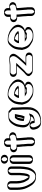

<svg xmlns="http://www.w3.org/2000/svg" viewBox="1754 -2536 991 4539"><g transform="rotate(-90 2249.5 -266.5)"><path d="M50 -507C50 -552 89 -590 134 -590C179 -590 217 -552 217 -507V-366C217 -310 228 -258 241 -215C253 -174 276 -142 296 -108L297 -106C304 -99 316 -83 331 -79L341 -77H348C373 -102 381 -145 388 -189C391 -204 397 -272 397 -290V-496C397 -541 436 -580 481 -580C526 -580 564 -541 564 -496V-287C564 -232 554 -161 545 -115C535 -61 515 -21 488 15C460 56 412 95 343 90C317 90 295 83 273 79C240 69 222 55 198 32C178 10 163 -2 150 -28C142 -42 131 -60 123 -73L96 -127C66 -191 50 -276 50 -366ZM65 -507C65 -544 97 -575 134 -575C171 -575 202 -544 202 -507V-366C202 -308 213 -255 227 -211C241 -165 267 -132 285 -97C295 -87 308 -68 328 -64L340 -62H354C388 -89 396 -140 403 -186C406 -203 412 -269 412 -290V-496C412 -532 445 -565 481 -565C517 -565 549 -533 549 -496V-287C549 -233 539 -164 530 -118C520 -66 502 -29 476 6C450 45 407 80 344 75H343C320 75 299 68 277 64C247 55 232 43 209 21C187 -2 175 -11 163 -35C155 -50 143 -68 136 -80L109 -134C80 -195 65 -278 65 -366ZM65 -507V-366C65 -278 80 -195 109 -134L136 -80C143 -68 155 -50 163 -35C175 -11 187 -2 209 21C232 43 247 55 277 64C299 68 320 75 343 75H344C407 80 450 45 476 6C502 -29 520 -66 530 -118C539 -164 549 -233 549 -287V-496C549 -533 517 -565 481 -565C445 -565 412 -532 412 -496V-290C412 -269 406 -203 403 -186C396 -140 388 -89 354 -62H340L328 -64C304 -70 291 -91 285 -97C267 -132 241 -165 227 -211C213 -255 202 -308 202 -366V-507C202 -544 170 -575 133 -575C96 -575 65 -544 65 -507ZM50 -507V-366C50 -276 66 -191 96 -127L123 -73C130 -60 142 -42 150 -28C164 0 177 10 198 32C234 66 275 90 343 90C412 95 460 56 488 15C516 -22 535 -61 545 -115C554 -161 564 -232 564 -287V-496C564 -541 526 -580 481 -580C436 -580 397 -541 397 -496V-290C397 -271 391 -205 388 -189C381 -144 373 -102 348 -77H341L331 -79C314 -84 304 -98 297 -106C278 -143 254 -173 241 -215C228 -258 217 -310 217 -366V-507C217 -552 178 -590 133 -590C88 -590 50 -552 50 -507ZM85 -507C85 -553 129 -575 133 -575C137 -575 182 -553 182 -507V-366C182 -309 192 -256 206 -213C219 -169 245 -137 263 -101C269 -95 279 -75 315 -66L333 -62H371L380 -71C409 -100 416 -144 423 -188C426 -204 432 -271 432 -290V-496C432 -537 471 -563 481 -565C492 -563 529 -536 529 -496V-287C529 -232 519 -162 510 -116C494 -32 430 81 346 75H343C332 75 316 71 290 66C268 59 253 48 230 26C209 4 196 -6 184 -31C176 -45 164 -63 157 -76L130 -130C101 -192 85 -277 85 -366ZM30 -507V-366C30 -277 45 -193 75 -131L102 -77C110 -64 121 -46 129 -32C142 -6 154 4 176 27C217 66 256 88 341 90C440 96 485 47 509 11C536 -25 555 -64 565 -117C574 -163 584 -233 584 -287V-496C584 -531 560 -580 481 -580C402 -580 377 -530 377 -496V-290C377 -270 371 -204 368 -188C362 -150 355 -109 336 -83C328 -91 323 -97 318 -102C300 -138 274 -169 261 -213C247 -256 237 -309 237 -366V-507C237 -542 212 -590 133 -590C54 -590 30 -542 30 -507Z M664 -450V-67C664 -22 703 17 748 17C793 17 831 -22 831 -67V-450C831 -495 793 -533 748 -533C703 -533 664 -495 664 -450ZM670 -659C670 -612 710 -573 757 -573C803 -573 840 -610 840 -656C840 -703 801 -742 754 -742C708 -742 670 -705 670 -659ZM679 -450C679 -487 711 -518 748 -518C785 -518 816 -487 816 -450V-67C816 -30 785 2 748 2C711 2 679 -30 679 -67ZM685 -659C685 -697 716 -727 754 -727C793 -727 825 -695 825 -656C825 -618 795 -588 757 -588C718 -588 685 -621 685 -659ZM679 -450V-67C679 -30 711 2 748 2C785 2 816 -30 816 -67V-450C816 -487 785 -518 748 -518C711 -518 679 -487 679 -450ZM685 -659C685 -621 718 -588 757 -588C795 -588 825 -618 825 -656C825 -695 793 -727 754 -727C716 -727 685 -697 685 -659ZM664 -450C664 -495 703 -533 748 -533C793 -533 831 -495 831 -450V-67C831 -22 793 17 748 17C703 17 664 -22 664 -67ZM670 -659C670 -705 708 -742 754 -742C801 -742 840 -703 840 -656C840 -610 803 -573 757 -573C710 -573 670 -612 670 -659ZM699 -450C699 -496 744 -518 748 -518C752 -518 796 -496 796 -450V-67C796 -25 757 1 748 2C739 1 699 -25 699 -67ZM705 -659C705 -707 749 -727 754 -727C759 -727 805 -705 805 -656C805 -608 761 -588 757 -588C752 -588 705 -610 705 -659ZM644 -450V-67C644 -32 668 17 748 17C828 17 851 -32 851 -67V-450C851 -485 827 -533 748 -533C669 -533 644 -485 644 -450ZM650 -659C650 -623 676 -573 757 -573C837 -573 860 -620 860 -656C860 -693 835 -742 754 -742C674 -742 650 -695 650 -659Z M1079 -167C1079 -159 1080 -150 1081 -141V-140C1081 -126 1085 -113 1085 -100V-19C1085 26 1124 65 1169 65C1214 65 1252 26 1252 -19V-111C1251 -119 1250 -128 1248 -137C1248 -149 1247 -159 1246 -168V-172C1246 -187 1243 -203 1242 -220C1239 -268 1232 -312 1232 -363C1236 -364 1239 -364 1242 -364C1257 -368 1274 -373 1290 -376L1302 -377C1324 -380 1342 -391 1356 -410C1401 -470 1349 -553 1278 -543L1266 -541C1255 -540 1243 -537 1232 -534V-584C1232 -629 1194 -667 1149 -667C1104 -667 1065 -629 1065 -584V-523H1023C977 -523 939 -485 939 -440C939 -395 977 -356 1023 -356H1065C1065 -290 1079 -229 1079 -167ZM1233 -137C1233 -149 1232 -159 1231 -167V-172C1231 -185 1228 -201 1227 -219C1224 -266 1217 -311 1217 -363V-376L1230 -378C1250 -381 1266 -387 1288 -391L1300 -392C1317 -395 1332 -403 1344 -419C1381 -468 1339 -537 1280 -528L1268 -526C1257 -525 1247 -523 1236 -520L1217 -514V-584C1217 -621 1186 -652 1149 -652C1112 -652 1080 -621 1080 -584V-508H1023C985 -508 954 -477 954 -440C954 -403 986 -371 1023 -371H1080V-356C1080 -290 1094 -232 1094 -167C1094 -160 1095 -151 1096 -142V-140C1096 -129 1100 -116 1100 -100V-19C1100 17 1133 50 1169 50C1205 50 1237 18 1237 -19V-110C1236 -116 1235 -127 1233 -135ZM1233 -137V-135C1235 -127 1236 -116 1237 -110V-19C1237 18 1205 50 1169 50C1133 50 1100 17 1100 -19V-100C1100 -116 1096 -129 1096 -140V-142C1095 -151 1094 -160 1094 -167C1094 -231 1080 -292 1080 -356V-371H1023C986 -371 954 -403 954 -440C954 -477 985 -508 1023 -508H1080V-584C1080 -621 1112 -652 1149 -652C1186 -652 1217 -621 1217 -584V-514L1236 -520C1247 -523 1257 -525 1268 -526L1280 -528C1339 -537 1381 -468 1344 -419C1332 -403 1317 -395 1300 -392L1288 -391C1266 -387 1250 -381 1230 -378L1217 -376V-363C1217 -311 1224 -266 1227 -219C1228 -201 1231 -185 1231 -172V-167C1232 -159 1233 -149 1233 -137ZM1252 -111V-19C1252 26 1214 65 1169 65C1124 65 1085 26 1085 -19V-100C1085 -114 1081 -124 1081 -141C1080 -148 1079 -159 1079 -167C1079 -230 1065 -288 1065 -356H1023C977 -356 939 -395 939 -440C939 -485 977 -523 1023 -523H1065V-584C1065 -629 1104 -667 1149 -667C1194 -667 1232 -629 1232 -584V-534C1244 -537 1253 -539 1266 -541L1278 -543C1349 -553 1402 -471 1356 -410C1342 -391 1323 -380 1302 -377L1290 -376C1271 -373 1251 -366 1232 -363C1232 -312 1239 -268 1242 -220C1243 -203 1246 -187 1246 -172V-168C1247 -160 1248 -149 1248 -137C1250 -129 1251 -118 1252 -111ZM1213 -137V-136C1215 -127 1216 -118 1217 -111V-19C1217 21 1180 48 1169 50C1158 48 1120 21 1120 -19V-100C1120 -114 1116 -128 1116 -140V-141C1115 -150 1114 -159 1114 -167C1114 -230 1100 -291 1100 -356V-371H1023C1018 -371 974 -394 974 -440C974 -487 1019 -508 1023 -508H1100V-584C1100 -630 1145 -652 1149 -652C1153 -652 1197 -630 1197 -584V-506L1252 -522C1261 -525 1269 -526 1277 -527L1290 -529C1311 -528 1362 -467 1323 -415C1311 -399 1297 -392 1292 -391L1280 -390C1253 -385 1239 -380 1219 -377L1197 -373V-363C1197 -311 1204 -268 1207 -220C1208 -203 1211 -186 1211 -172V-168C1212 -160 1213 -149 1213 -137ZM1268 -137C1268 -149 1267 -159 1266 -167V-172C1266 -186 1263 -202 1262 -219C1259 -267 1252 -311 1252 -363V-365C1268 -369 1287 -374 1298 -376L1310 -377C1345 -383 1364 -396 1377 -414C1400 -445 1396 -482 1375 -508C1363 -523 1344 -539 1303 -543C1292 -544 1280 -544 1268 -542L1257 -540H1252V-584C1252 -619 1228 -667 1149 -667C1070 -667 1045 -619 1045 -584V-523H1023C943 -523 919 -475 919 -440C919 -405 943 -356 1023 -356H1045C1045 -289 1059 -231 1059 -167C1059 -159 1060 -150 1061 -142V-140C1061 -128 1065 -115 1065 -100V-19C1065 15 1090 65 1169 65C1248 65 1272 16 1272 -19V-111C1271 -118 1270 -128 1268 -136Z M1694 -210C1708 -206 1724 -204 1739 -201C1756 -236 1766 -290 1773 -335C1776 -353 1779 -367 1783 -378V-381L1785 -395H1757C1745 -383 1733 -363 1725 -351C1718 -340 1715 -328 1710 -314C1705 -304 1702 -276 1699 -265C1697 -255 1694 -233 1694 -221ZM1956 -431V-479L1872 -560C1867 -561 1861 -562 1856 -562H1754C1665 -562 1621 -498 1585 -441C1568 -415 1565 -399 1553 -373C1548 -360 1544 -344 1541 -327C1534 -295 1527 -258 1527 -221C1527 -115 1583 -62 1670 -44C1703 -37 1754 -26 1789 -39C1786 -30 1784 -24 1780 -17L1774 -8C1771 -4 1767 0 1763 5C1762 8 1760 10 1758 12C1746 18 1730 25 1718 31C1703 38 1670 42 1649 42H1646C1645 41 1645 39 1645 38C1644 34 1642 29 1641 23L1639 9C1635 -14 1624 -32 1605 -46C1544 -91 1463 -35 1474 35L1476 50C1492 132 1534 209 1630 209H1649C1733 209 1796 185 1848 152C1872 137 1888 116 1906 95C1942 46 1964 -12 1964 -97V-173C1965 -197 1965 -217 1964 -233C1964 -238 1964 -242 1963 -247C1963 -306 1956 -371 1956 -431ZM1690 -195 1679 -198V-221C1679 -236 1681 -258 1684 -269C1686 -278 1689 -304 1696 -320C1708 -353 1725 -384 1751 -410H1802L1798 -380V-375C1794 -364 1791 -352 1788 -333C1781 -287 1771 -232 1752 -194L1747 -184L1737 -186C1721 -189 1705 -191 1690 -195ZM1949 -233C1950 -217 1950 -197 1949 -173V-97C1949 -54 1945 -18 1933 10C1921 38 1909 65 1894 86C1875 108 1861 126 1840 139C1790 171 1729 194 1649 194H1630C1589 194 1570 185 1544 160C1514 131 1501 98 1491 48L1489 33C1480 -26 1546 -69 1596 -33C1612 -21 1621 -8 1624 11L1626 26C1629 41 1632 46 1637 57H1649C1672 57 1705 54 1725 45C1740 39 1754 31 1767 24C1774 17 1780 8 1786 1L1793 -9C1797 -17 1800 -24 1803 -34L1813 -64L1784 -53C1755 -42 1707 -52 1673 -59C1629 -68 1600 -84 1575 -112C1553 -136 1542 -172 1542 -221C1542 -256 1549 -292 1556 -324C1559 -341 1563 -356 1567 -367C1579 -395 1582 -409 1598 -433C1632 -487 1672 -547 1754 -547H1856C1859 -547 1863 -546 1865 -546L1941 -473V-431C1941 -370 1948 -305 1948 -247V-246C1949 -242 1949 -238 1949 -233ZM1690 -195C1705 -191 1721 -189 1737 -186L1747 -184L1752 -194C1771 -232 1781 -287 1788 -333C1791 -352 1794 -364 1798 -375V-380L1802 -410H1751C1725 -384 1708 -353 1696 -320C1689 -304 1686 -278 1684 -269C1681 -258 1679 -236 1679 -221V-198ZM1948 -246V-247C1948 -305 1941 -370 1941 -431V-473L1865 -546C1863 -546 1859 -547 1856 -547H1754C1673 -547 1635 -491 1598 -433C1582 -409 1579 -395 1567 -367C1563 -356 1559 -341 1556 -324C1549 -292 1542 -256 1542 -221C1542 -121 1592 -76 1673 -59C1707 -52 1755 -42 1784 -53L1813 -64L1803 -34C1800 -24 1797 -17 1793 -9L1786 1C1780 8 1774 17 1767 24C1754 31 1740 39 1725 45C1705 54 1672 57 1649 57H1637C1634 51 1631 47 1629 38C1629 38 1627 32 1626 26L1624 11C1621 -8 1612 -21 1596 -33C1549 -68 1480 -28 1489 33L1491 48C1507 128 1545 194 1630 194H1649C1730 194 1790 171 1840 139C1861 126 1875 108 1894 86C1927 40 1949 -15 1949 -97V-173C1950 -197 1950 -217 1949 -233C1949 -238 1949 -242 1948 -246ZM1694 -210V-221C1694 -234 1697 -256 1699 -265C1702 -276 1704 -301 1710 -313C1716 -326 1717 -339 1725 -351C1733 -363 1746 -383 1757 -395H1785L1783 -381V-378C1778 -365 1776 -353 1773 -335C1766 -290 1756 -236 1739 -201C1722 -204 1709 -206 1694 -210ZM1964 -233C1965 -216 1965 -197 1964 -173V-97C1964 -53 1960 -15 1947 16C1923 71 1896 122 1848 152C1796 185 1733 209 1649 209H1630C1534 209 1493 132 1476 50L1474 35C1467 -14 1503 -55 1546 -61C1593 -68 1632 -31 1639 9L1641 23C1643 32 1644 37 1646 42H1649C1670 42 1702 38 1718 31C1732 25 1745 19 1758 12C1762 8 1768 -1 1774 -8L1780 -17C1783 -23 1786 -31 1789 -39C1753 -26 1704 -37 1670 -44C1583 -62 1527 -115 1527 -221C1527 -275 1539 -331 1553 -373C1565 -399 1568 -415 1585 -441C1621 -498 1665 -562 1754 -562H1856C1862 -562 1867 -561 1872 -560L1956 -479V-431C1956 -371 1963 -306 1963 -247C1963 -245 1964 -237 1964 -233ZM1676 -197C1693 -193 1710 -190 1726 -187L1765 -181L1773 -198C1791 -235 1801 -289 1808 -334C1811 -352 1814 -366 1818 -377V-381L1822 -410H1734L1725 -401C1711 -387 1699 -367 1691 -355C1682 -342 1680 -330 1676 -317C1669 -303 1667 -276 1664 -266C1662 -255 1659 -234 1659 -221V-201ZM1929 -233C1930 -217 1930 -197 1929 -173V-97C1929 -13 1907 43 1873 90C1854 112 1839 131 1819 143C1769 175 1715 194 1649 194H1630C1578 194 1529 136 1511 49L1509 34C1502 -15 1546 -45 1557 -47C1558 -47 1561 -46 1566 -44C1586 -34 1600 -15 1604 10L1606 24C1608 33 1609 39 1612 45L1618 57H1649C1677 57 1718 53 1744 41C1759 35 1774 27 1788 20C1795 13 1801 4 1807 -3L1814 -13C1818 -21 1821 -28 1824 -37L1837 -77L1766 -50C1753 -45 1725 -49 1686 -57C1612 -72 1562 -120 1562 -221C1562 -257 1569 -294 1576 -326C1579 -343 1583 -358 1587 -370C1599 -396 1603 -412 1619 -437C1658 -499 1703 -547 1754 -547H1847L1921 -476V-431C1921 -371 1928 -306 1928 -247C1929 -242 1929 -238 1929 -233ZM1714 -207V-221C1714 -235 1717 -257 1719 -267C1725 -295 1731 -332 1746 -355C1750 -362 1757 -372 1763 -380V-376C1759 -365 1756 -353 1753 -334C1747 -292 1738 -241 1722 -205C1719 -206 1715 -207 1714 -207ZM1983 -246V-247C1983 -306 1976 -371 1976 -431V-476L1891 -558L1878 -560C1871 -561 1867 -562 1856 -562H1754C1661 -562 1621 -518 1592 -479C1581 -464 1572 -450 1564 -437C1547 -412 1544 -397 1532 -370C1528 -358 1524 -342 1521 -325C1514 -293 1507 -257 1507 -221C1507 -171 1518 -134 1542 -107C1569 -78 1603 -56 1658 -45C1684 -39 1726 -31 1768 -34C1765 -26 1762 -20 1759 -13L1753 -4C1747 3 1742 11 1737 16C1714 27 1699 38 1666 41C1665 37 1663 32 1661 25L1659 10C1651 -33 1611 -63 1553 -62C1472 -60 1448 -8 1454 34L1456 49C1466 100 1479 135 1512 166C1539 192 1571 209 1630 209H1649C1675 209 1689 207 1710 205C1779 198 1828 174 1869 148C1896 132 1908 112 1927 90C1943 67 1956 41 1968 13C1980 -16 1984 -54 1984 -97V-173C1985 -203 1986 -224 1983 -246Z M2328 -410C2318 -411 2306 -413 2296 -413H2290C2282 -408 2274 -395 2269 -387L2253 -363C2247 -354 2247 -350 2244 -338L2242 -328H2400C2408 -328 2415 -328 2422 -329C2433 -329 2442 -333 2452 -336C2439 -356 2417 -366 2400 -383C2378 -392 2355 -403 2331 -409C2330 -410 2329 -410 2328 -410ZM2450 -164 2438 -158C2431 -152 2425 -149 2417 -143C2416 -143 2416 -143 2416 -142C2413 -141 2410 -141 2408 -141H2367C2364 -141 2358 -141 2351 -142C2329 -142 2318 -152 2304 -161H2400C2418 -161 2434 -162 2450 -164ZM2484 -172C2534 -171 2578 -128 2566 -72C2561 -49 2550 -32 2531 -19C2502 5 2463 26 2409 26H2367C2362 26 2355 26 2346 25C2290 25 2253 3 2218 -18L2200 -29C2142 -61 2106 -102 2083 -170C2080 -182 2077 -193 2073 -206C2067 -219 2064 -232 2064 -245C2064 -254 2065 -262 2068 -271C2068 -311 2074 -341 2081 -374C2087 -405 2097 -428 2112 -452L2130 -480C2156 -517 2185 -551 2228 -569C2245 -576 2262 -580 2279 -580H2299C2308 -580 2318 -579 2327 -578L2341 -576C2372 -574 2393 -565 2418 -556C2451 -544 2479 -533 2505 -512C2544 -484 2578 -453 2602 -410C2620 -375 2627 -330 2614 -288C2597 -239 2556 -193 2505 -178ZM2409 -396C2426 -379 2448 -368 2464 -344L2476 -327L2456 -322C2447 -319 2438 -314 2423 -314C2417 -313 2408 -313 2400 -313H2224L2229 -341C2231 -352 2234 -360 2241 -371L2256 -395C2262 -405 2272 -419 2285 -428H2296C2341 -428 2376 -410 2409 -396ZM2448 -179 2535 -190 2446 -145C2441 -141 2437 -139 2431 -135V-130L2419 -127C2415 -126 2412 -126 2408 -126H2367C2363 -126 2358 -126 2350 -127C2324 -127 2308 -141 2296 -149L2254 -176H2400C2417 -176 2433 -177 2448 -179ZM2347 10H2346C2303 10 2266 -4 2240 -21C2234 -25 2230 -28 2225 -31L2208 -42C2153 -73 2118 -110 2097 -174C2094 -187 2091 -197 2087 -210C2084 -222 2079 -232 2079 -245C2079 -253 2081 -261 2083 -269V-271C2083 -310 2089 -338 2096 -371C2102 -401 2110 -422 2125 -444L2142 -472C2168 -509 2195 -539 2234 -555C2249 -562 2264 -565 2279 -565H2299C2308 -565 2316 -564 2325 -563L2339 -561C2367 -559 2387 -551 2413 -542C2446 -530 2472 -520 2496 -500C2534 -473 2567 -443 2589 -403C2605 -370 2611 -331 2600 -293C2583 -247 2546 -205 2501 -192C2461 -181 2420 -170 2380 -159L2484 -157C2529 -156 2560 -119 2551 -75C2547 -55 2538 -42 2522 -31C2494 -8 2459 11 2409 11H2367C2362 11 2355 11 2347 10ZM2331 -425C2317 -426 2310 -428 2296 -428H2285C2272 -419 2262 -405 2256 -395L2241 -371C2234 -360 2231 -352 2229 -341L2224 -313H2400C2408 -313 2417 -313 2423 -314C2438 -314 2447 -319 2456 -322L2476 -327L2464 -344C2447 -369 2424 -381 2409 -396C2387 -405 2363 -416 2337 -423C2332 -425 2331 -425 2331 -425ZM2448 -179C2433 -177 2417 -176 2400 -176H2254L2296 -149C2308 -141 2324 -127 2350 -127C2358 -126 2363 -126 2367 -126H2408C2412 -126 2415 -126 2419 -127L2431 -130V-135C2437 -139 2441 -141 2446 -145L2535 -190ZM2079 -245C2079 -234 2082 -223 2087 -212C2093 -200 2094 -187 2097 -174C2118 -110 2153 -73 2208 -42L2225 -31C2230 -28 2234 -25 2240 -21C2266 -4 2303 10 2346 10H2347C2355 11 2362 11 2367 11H2409C2459 11 2493 -8 2521 -31C2536 -44 2547 -54 2551 -75C2560 -119 2529 -156 2484 -157L2380 -159C2420 -170 2461 -181 2501 -192C2546 -205 2583 -247 2600 -293C2611 -331 2605 -370 2589 -403C2567 -442 2534 -473 2496 -500C2470 -519 2447 -530 2413 -542C2387 -551 2367 -559 2339 -561L2325 -563C2316 -564 2308 -565 2299 -565H2279C2264 -565 2249 -562 2234 -555C2195 -539 2168 -509 2142 -472L2125 -444C2110 -422 2102 -401 2096 -371C2089 -338 2083 -310 2083 -271V-269C2081 -261 2079 -253 2079 -245ZM2400 -328H2242L2244 -338C2246 -349 2247 -355 2253 -363L2269 -387C2274 -395 2281 -406 2290 -413H2296C2308 -413 2316 -411 2330 -410L2332 -409C2356 -403 2378 -392 2400 -383C2420 -364 2439 -355 2452 -336C2434 -330 2423 -328 2400 -328ZM2367 -141H2408C2410 -141 2412 -141 2416 -142C2417 -142 2415 -143 2416 -143C2424 -148 2432 -153 2438 -158L2450 -164C2434 -162 2418 -161 2400 -161H2304C2317 -152 2330 -142 2351 -142C2359 -142 2363 -141 2367 -141ZM2346 25C2356 26 2361 26 2367 26H2409C2463 26 2503 5 2531 -19C2550 -32 2561 -49 2566 -72C2577 -128 2536 -170 2484 -172L2505 -178C2556 -193 2596 -238 2614 -288C2629 -329 2619 -375 2602 -410C2578 -452 2543 -485 2505 -512C2478 -534 2451 -544 2418 -556C2393 -565 2371 -574 2341 -576L2327 -578C2318 -579 2308 -580 2299 -580H2279C2262 -580 2245 -576 2228 -569C2185 -551 2157 -517 2130 -480L2112 -452C2096 -428 2087 -405 2081 -374C2074 -341 2068 -311 2068 -271C2066 -263 2064 -254 2064 -245C2064 -228 2070 -216 2073 -206C2077 -192 2080 -183 2083 -170C2106 -103 2142 -61 2200 -29L2218 -18C2223 -15 2226 -13 2232 -9C2259 10 2300 25 2346 25ZM2296 -428H2271L2261 -421C2247 -412 2240 -399 2235 -391L2219 -367C2212 -357 2211 -350 2209 -339L2204 -313H2400C2409 -313 2420 -313 2427 -314C2455 -315 2467 -323 2472 -324L2493 -330L2486 -340C2470 -364 2445 -376 2429 -392C2391 -408 2356 -428 2296 -428ZM2451 -138C2456 -141 2461 -146 2467 -150L2553 -193L2440 -178C2428 -176 2415 -176 2400 -176H2240L2275 -153C2284 -147 2300 -129 2347 -127C2354 -126 2360 -126 2367 -126H2408C2417 -126 2424 -127 2429 -128H2437L2440 -130L2451 -132ZM2349 10H2346C2319 10 2288 0 2262 -17C2257 -21 2251 -24 2246 -27L2228 -38C2175 -68 2140 -106 2118 -172C2115 -185 2112 -195 2108 -208C2104 -221 2099 -231 2099 -245C2099 -253 2100 -262 2103 -270V-271C2103 -311 2109 -340 2116 -373C2122 -403 2131 -425 2146 -448L2164 -476C2190 -513 2219 -544 2253 -558C2266 -564 2274 -565 2279 -565H2299C2304 -565 2310 -565 2316 -564L2333 -561C2353 -560 2366 -556 2395 -545C2428 -533 2451 -524 2475 -505C2513 -478 2545 -448 2568 -407C2585 -373 2591 -330 2579 -290C2562 -242 2520 -200 2485 -190C2479 -188 2472 -187 2465 -185L2373 -159L2482 -157C2490 -157 2543 -130 2531 -73C2527 -51 2516 -36 2501 -26C2472 -2 2440 11 2409 11H2367C2365 11 2355 10 2349 10ZM2379 -387C2399 -368 2418 -360 2431 -340L2435 -334C2417 -328 2420 -328 2400 -328H2262L2264 -340C2266 -351 2268 -358 2274 -367L2290 -391C2294 -397 2300 -406 2306 -412C2333 -409 2354 -398 2379 -387ZM2319 -161H2400C2412 -161 2424 -161 2434 -162L2417 -154C2412 -150 2406 -146 2399 -141H2367C2348 -141 2339 -147 2319 -161ZM2343 25C2354 26 2359 26 2367 26H2409C2482 26 2524 -1 2552 -24C2572 -38 2582 -53 2586 -74C2595 -117 2573 -167 2491 -172C2501 -175 2512 -177 2521 -180C2583 -198 2617 -244 2634 -291C2646 -331 2641 -371 2623 -406C2600 -447 2564 -480 2526 -507C2499 -529 2469 -541 2435 -553C2412 -561 2388 -573 2348 -576L2336 -577C2324 -579 2312 -580 2299 -580H2279C2190 -580 2145 -526 2109 -476L2091 -448C2076 -425 2067 -402 2061 -372C2054 -339 2048 -310 2048 -271V-270C2045 -261 2044 -253 2044 -245C2044 -230 2050 -219 2053 -208C2057 -195 2060 -186 2063 -172C2085 -107 2120 -66 2179 -33L2197 -23C2202 -20 2204 -18 2210 -14C2237 5 2284 24 2343 25Z M3258 -74C3258 -29 3220 10 3175 10H2858C2846 10 2833 9 2818 6C2793 -2 2765 -30 2750 -52C2732 -79 2739 -113 2759 -137C2767 -146 2777 -156 2788 -165C2812 -182 2832 -204 2852 -226C2876 -252 2901 -281 2927 -306C2941 -319 2967 -350 2980 -364H2805C2759 -364 2721 -403 2721 -448C2721 -493 2759 -531 2805 -531H2983C3003 -531 3033 -537 3053 -537L3063 -539C3074 -541 3086 -542 3097 -542C3102 -541 3107 -541 3111 -541H3136C3160 -541 3180 -532 3196 -516C3231 -480 3240 -438 3210 -386C3182 -338 3143 -297 3108 -256C3090 -238 3060 -202 3042 -184C3032 -176 3024 -166 3015 -157H3175C3220 -157 3258 -119 3258 -74ZM3243 -74C3243 -111 3212 -142 3175 -142H2979L3004 -168C3012 -176 3020 -185 3032 -195C3048 -211 3077 -246 3097 -266C3132 -306 3170 -349 3197 -394C3224 -441 3216 -475 3185 -506C3172 -519 3156 -526 3136 -526H3111C3106 -526 3102 -526 3096 -527C3088 -527 3076 -526 3066 -524L3054 -522H3053C3035 -522 3006 -516 2983 -516H2805C2767 -516 2736 -485 2736 -448C2736 -411 2768 -379 2805 -379H3014L2991 -354C2978 -340 2952 -309 2937 -295C2912 -271 2887 -243 2863 -216C2854 -206 2845 -193 2832 -183C2821 -174 2812 -164 2797 -153C2774 -135 2739 -96 2762 -61C2775 -42 2802 -16 2822 -9C2835 -7 2847 -5 2858 -5H3175C3211 -5 3243 -37 3243 -74ZM3243 -74C3243 -37 3211 -5 3175 -5H2858C2847 -5 2835 -7 2822 -9C2802 -16 2775 -42 2762 -61C2739 -96 2774 -135 2797 -153C2824 -172 2843 -194 2863 -216C2887 -243 2912 -271 2937 -295C2952 -309 2978 -340 2991 -354L3014 -379H2805C2768 -379 2736 -411 2736 -448C2736 -485 2767 -516 2805 -516H2983C3006 -516 3035 -522 3053 -522H3054L3066 -524C3076 -526 3088 -527 3096 -527C3102 -526 3106 -526 3111 -526H3136C3156 -526 3172 -519 3185 -506C3216 -475 3224 -441 3197 -394C3170 -349 3132 -306 3097 -266C3077 -246 3048 -211 3032 -195C3020 -185 3012 -176 3004 -168L2979 -142H3175C3212 -142 3243 -111 3243 -74ZM3097 -542H3096C3087 -542 3074 -541 3063 -539L3053 -537C3032 -537 3004 -531 2983 -531H2805C2759 -531 2721 -493 2721 -448C2721 -403 2759 -364 2805 -364H2980C2969 -353 2941 -318 2927 -306C2901 -281 2876 -252 2852 -226C2831 -203 2813 -183 2788 -165C2759 -144 2721 -96 2750 -52C2764 -30 2792 -3 2817 6C2829 11 2847 10 2858 10H3175C3220 10 3258 -29 3258 -74C3258 -119 3220 -157 3175 -157H3015C3022 -164 3032 -175 3042 -184C3059 -201 3089 -237 3108 -256C3143 -296 3182 -339 3210 -386C3240 -438 3231 -481 3196 -516C3180 -532 3160 -541 3136 -541H3111C3107 -541 3103 -541 3097 -542ZM3223 -74C3223 -32 3184 -6 3175 -5H2858C2853 -5 2846 -6 2837 -7C2821 -14 2796 -39 2784 -57C2768 -80 2775 -111 2792 -132C2800 -141 2809 -149 2819 -158C2846 -178 2865 -199 2885 -221C2909 -247 2934 -276 2959 -300C2975 -315 3000 -344 3013 -358L3031 -379H2805C2800 -379 2756 -402 2756 -448C2756 -495 2801 -516 2805 -516H2983C3017 -516 3046 -522 3053 -522H3061L3077 -525C3084 -526 3089 -527 3093 -527C3100 -526 3105 -526 3111 -526H3136C3138 -526 3149 -526 3164 -511C3196 -479 3204 -440 3176 -390C3149 -344 3110 -302 3075 -262C3055 -242 3027 -207 3010 -190C2998 -180 2991 -171 2983 -163L2962 -142H3175C3183 -141 3223 -117 3223 -74ZM3101 -542C3069 -542 3006 -531 2983 -531H2805C2725 -531 2701 -483 2701 -448C2701 -413 2725 -364 2805 -364H2963C2948 -348 2921 -315 2905 -301C2858 -255 2819 -200 2767 -161C2740 -141 2702 -97 2729 -57C2743 -36 2766 -9 2799 3C2815 9 2839 10 2858 10H3175C3254 10 3278 -39 3278 -74C3278 -109 3254 -157 3175 -157H3032C3043 -168 3052 -179 3064 -189C3081 -206 3111 -242 3130 -261C3165 -301 3204 -343 3231 -390C3259 -439 3252 -477 3218 -512C3203 -527 3179 -541 3136 -541H3111C3110 -541 3103 -542 3101 -542Z M3622 -410C3612 -411 3600 -413 3590 -413H3584C3576 -408 3568 -395 3563 -387L3547 -363C3541 -354 3541 -350 3538 -338L3536 -328H3694C3702 -328 3709 -328 3716 -329C3727 -329 3736 -333 3746 -336C3733 -356 3711 -366 3694 -383C3672 -392 3649 -403 3625 -409C3624 -410 3623 -410 3622 -410ZM3744 -164 3732 -158C3725 -152 3719 -149 3711 -143C3710 -143 3710 -143 3710 -142C3707 -141 3704 -141 3702 -141H3661C3658 -141 3652 -141 3645 -142C3623 -142 3612 -152 3598 -161H3694C3712 -161 3728 -162 3744 -164ZM3778 -172C3828 -171 3872 -128 3860 -72C3855 -49 3844 -32 3825 -19C3796 5 3757 26 3703 26H3661C3656 26 3649 26 3640 25C3584 25 3547 3 3512 -18L3494 -29C3436 -61 3400 -102 3377 -170C3374 -182 3371 -193 3367 -206C3361 -219 3358 -232 3358 -245C3358 -254 3359 -262 3362 -271C3362 -311 3368 -341 3375 -374C3381 -405 3391 -428 3406 -452L3424 -480C3450 -517 3479 -551 3522 -569C3539 -576 3556 -580 3573 -580H3593C3602 -580 3612 -579 3621 -578L3635 -576C3666 -574 3687 -565 3712 -556C3745 -544 3773 -533 3799 -512C3838 -484 3872 -453 3896 -410C3914 -375 3921 -330 3908 -288C3891 -239 3850 -193 3799 -178ZM3703 -396C3720 -379 3742 -368 3758 -344L3770 -327L3750 -322C3741 -319 3732 -314 3717 -314C3711 -313 3702 -313 3694 -313H3518L3523 -341C3525 -352 3528 -360 3535 -371L3550 -395C3556 -405 3566 -419 3579 -428H3590C3635 -428 3670 -410 3703 -396ZM3742 -179 3829 -190 3740 -145C3735 -141 3731 -139 3725 -135V-130L3713 -127C3709 -126 3706 -126 3702 -126H3661C3657 -126 3652 -126 3644 -127C3618 -127 3602 -141 3590 -149L3548 -176H3694C3711 -176 3727 -177 3742 -179ZM3641 10H3640C3597 10 3560 -4 3534 -21C3528 -25 3524 -28 3519 -31L3502 -42C3447 -73 3412 -110 3391 -174C3388 -187 3385 -197 3381 -210C3378 -222 3373 -232 3373 -245C3373 -253 3375 -261 3377 -269V-271C3377 -310 3383 -338 3390 -371C3396 -401 3404 -422 3419 -444L3436 -472C3462 -509 3489 -539 3528 -555C3543 -562 3558 -565 3573 -565H3593C3602 -565 3610 -564 3619 -563L3633 -561C3661 -559 3681 -551 3707 -542C3740 -530 3766 -520 3790 -500C3828 -473 3861 -443 3883 -403C3899 -370 3905 -331 3894 -293C3877 -247 3840 -205 3795 -192C3755 -181 3714 -170 3674 -159L3778 -157C3823 -156 3854 -119 3845 -75C3841 -55 3832 -42 3816 -31C3788 -8 3753 11 3703 11H3661C3656 11 3649 11 3641 10ZM3625 -425C3611 -426 3604 -428 3590 -428H3579C3566 -419 3556 -405 3550 -395L3535 -371C3528 -360 3525 -352 3523 -341L3518 -313H3694C3702 -313 3711 -313 3717 -314C3732 -314 3741 -319 3750 -322L3770 -327L3758 -344C3741 -369 3718 -381 3703 -396C3681 -405 3657 -416 3631 -423C3626 -425 3625 -425 3625 -425ZM3742 -179C3727 -177 3711 -176 3694 -176H3548L3590 -149C3602 -141 3618 -127 3644 -127C3652 -126 3657 -126 3661 -126H3702C3706 -126 3709 -126 3713 -127L3725 -130V-135C3731 -139 3735 -141 3740 -145L3829 -190ZM3373 -245C3373 -234 3376 -223 3381 -212C3387 -200 3388 -187 3391 -174C3412 -110 3447 -73 3502 -42L3519 -31C3524 -28 3528 -25 3534 -21C3560 -4 3597 10 3640 10H3641C3649 11 3656 11 3661 11H3703C3753 11 3787 -8 3815 -31C3830 -44 3841 -54 3845 -75C3854 -119 3823 -156 3778 -157L3674 -159C3714 -170 3755 -181 3795 -192C3840 -205 3877 -247 3894 -293C3905 -331 3899 -370 3883 -403C3861 -442 3828 -473 3790 -500C3764 -519 3741 -530 3707 -542C3681 -551 3661 -559 3633 -561L3619 -563C3610 -564 3602 -565 3593 -565H3573C3558 -565 3543 -562 3528 -555C3489 -539 3462 -509 3436 -472L3419 -444C3404 -422 3396 -401 3390 -371C3383 -338 3377 -310 3377 -271V-269C3375 -261 3373 -253 3373 -245ZM3694 -328H3536L3538 -338C3540 -349 3541 -355 3547 -363L3563 -387C3568 -395 3575 -406 3584 -413H3590C3602 -413 3610 -411 3624 -410L3626 -409C3650 -403 3672 -392 3694 -383C3714 -364 3733 -355 3746 -336C3728 -330 3717 -328 3694 -328ZM3661 -141H3702C3704 -141 3706 -141 3710 -142C3711 -142 3709 -143 3710 -143C3718 -148 3726 -153 3732 -158L3744 -164C3728 -162 3712 -161 3694 -161H3598C3611 -152 3624 -142 3645 -142C3653 -142 3657 -141 3661 -141ZM3640 25C3650 26 3655 26 3661 26H3703C3757 26 3797 5 3825 -19C3844 -32 3855 -49 3860 -72C3871 -128 3830 -170 3778 -172L3799 -178C3850 -193 3890 -238 3908 -288C3923 -329 3913 -375 3896 -410C3872 -452 3837 -485 3799 -512C3772 -534 3745 -544 3712 -556C3687 -565 3665 -574 3635 -576L3621 -578C3612 -579 3602 -580 3593 -580H3573C3556 -580 3539 -576 3522 -569C3479 -551 3451 -517 3424 -480L3406 -452C3390 -428 3381 -405 3375 -374C3368 -341 3362 -311 3362 -271C3360 -263 3358 -254 3358 -245C3358 -228 3364 -216 3367 -206C3371 -192 3374 -183 3377 -170C3400 -103 3436 -61 3494 -29L3512 -18C3517 -15 3520 -13 3526 -9C3553 10 3594 25 3640 25ZM3590 -428H3565L3555 -421C3541 -412 3534 -399 3529 -391L3513 -367C3506 -357 3505 -350 3503 -339L3498 -313H3694C3703 -313 3714 -313 3721 -314C3749 -315 3761 -323 3766 -324L3787 -330L3780 -340C3764 -364 3739 -376 3723 -392C3685 -408 3650 -428 3590 -428ZM3745 -138C3750 -141 3755 -146 3761 -150L3847 -193L3734 -178C3722 -176 3709 -176 3694 -176H3534L3569 -153C3578 -147 3594 -129 3641 -127C3648 -126 3654 -126 3661 -126H3702C3711 -126 3718 -127 3723 -128H3731L3734 -130L3745 -132ZM3643 10H3640C3613 10 3582 0 3556 -17C3551 -21 3545 -24 3540 -27L3522 -38C3469 -68 3434 -106 3412 -172C3409 -185 3406 -195 3402 -208C3398 -221 3393 -231 3393 -245C3393 -253 3394 -262 3397 -270V-271C3397 -311 3403 -340 3410 -373C3416 -403 3425 -425 3440 -448L3458 -476C3484 -513 3513 -544 3547 -558C3560 -564 3568 -565 3573 -565H3593C3598 -565 3604 -565 3610 -564L3627 -561C3647 -560 3660 -556 3689 -545C3722 -533 3745 -524 3769 -505C3807 -478 3839 -448 3862 -407C3879 -373 3885 -330 3873 -290C3856 -242 3814 -200 3779 -190C3773 -188 3766 -187 3759 -185L3667 -159L3776 -157C3784 -157 3837 -130 3825 -73C3821 -51 3810 -36 3795 -26C3766 -2 3734 11 3703 11H3661C3659 11 3649 10 3643 10ZM3673 -387C3693 -368 3712 -360 3725 -340L3729 -334C3711 -328 3714 -328 3694 -328H3556L3558 -340C3560 -351 3562 -358 3568 -367L3584 -391C3588 -397 3594 -406 3600 -412C3627 -409 3648 -398 3673 -387ZM3613 -161H3694C3706 -161 3718 -161 3728 -162L3711 -154C3706 -150 3700 -146 3693 -141H3661C3642 -141 3633 -147 3613 -161ZM3637 25C3648 26 3653 26 3661 26H3703C3776 26 3818 -1 3846 -24C3866 -38 3876 -53 3880 -74C3889 -117 3867 -167 3785 -172C3795 -175 3806 -177 3815 -180C3877 -198 3911 -244 3928 -291C3940 -331 3935 -371 3917 -406C3894 -447 3858 -480 3820 -507C3793 -529 3763 -541 3729 -553C3706 -561 3682 -573 3642 -576L3630 -577C3618 -579 3606 -580 3593 -580H3573C3484 -580 3439 -526 3403 -476L3385 -448C3370 -425 3361 -402 3355 -372C3348 -339 3342 -310 3342 -271V-270C3339 -261 3338 -253 3338 -245C3338 -230 3344 -219 3347 -208C3351 -195 3354 -186 3357 -172C3379 -107 3414 -66 3473 -33L3491 -23C3496 -20 3498 -18 3504 -14C3531 5 3578 24 3637 25Z M4155 -167C4155 -159 4156 -150 4157 -141V-140C4157 -126 4161 -113 4161 -100V-19C4161 26 4200 65 4245 65C4290 65 4328 26 4328 -19V-111C4327 -119 4326 -128 4324 -137C4324 -149 4323 -159 4322 -168V-172C4322 -187 4319 -203 4318 -220C4315 -268 4308 -312 4308 -363C4312 -364 4315 -364 4318 -364C4333 -368 4350 -373 4366 -376L4378 -377C4400 -380 4418 -391 4432 -410C4477 -470 4425 -553 4354 -543L4342 -541C4331 -540 4319 -537 4308 -534V-584C4308 -629 4270 -667 4225 -667C4180 -667 4141 -629 4141 -584V-523H4099C4053 -523 4015 -485 4015 -440C4015 -395 4053 -356 4099 -356H4141C4141 -290 4155 -229 4155 -167ZM4309 -137C4309 -149 4308 -159 4307 -167V-172C4307 -185 4304 -201 4303 -219C4300 -266 4293 -311 4293 -363V-376L4306 -378C4326 -381 4342 -387 4364 -391L4376 -392C4393 -395 4408 -403 4420 -419C4457 -468 4415 -537 4356 -528L4344 -526C4333 -525 4323 -523 4312 -520L4293 -514V-584C4293 -621 4262 -652 4225 -652C4188 -652 4156 -621 4156 -584V-508H4099C4061 -508 4030 -477 4030 -440C4030 -403 4062 -371 4099 -371H4156V-356C4156 -290 4170 -232 4170 -167C4170 -160 4171 -151 4172 -142V-140C4172 -129 4176 -116 4176 -100V-19C4176 17 4209 50 4245 50C4281 50 4313 18 4313 -19V-110C4312 -116 4311 -127 4309 -135ZM4309 -137V-135C4311 -127 4312 -116 4313 -110V-19C4313 18 4281 50 4245 50C4209 50 4176 17 4176 -19V-100C4176 -116 4172 -129 4172 -140V-142C4171 -151 4170 -160 4170 -167C4170 -231 4156 -292 4156 -356V-371H4099C4062 -371 4030 -403 4030 -440C4030 -477 4061 -508 4099 -508H4156V-584C4156 -621 4188 -652 4225 -652C4262 -652 4293 -621 4293 -584V-514L4312 -520C4323 -523 4333 -525 4344 -526L4356 -528C4415 -537 4457 -468 4420 -419C4408 -403 4393 -395 4376 -392L4364 -391C4342 -387 4326 -381 4306 -378L4293 -376V-363C4293 -311 4300 -266 4303 -219C4304 -201 4307 -185 4307 -172V-167C4308 -159 4309 -149 4309 -137ZM4328 -111V-19C4328 26 4290 65 4245 65C4200 65 4161 26 4161 -19V-100C4161 -114 4157 -124 4157 -141C4156 -148 4155 -159 4155 -167C4155 -230 4141 -288 4141 -356H4099C4053 -356 4015 -395 4015 -440C4015 -485 4053 -523 4099 -523H4141V-584C4141 -629 4180 -667 4225 -667C4270 -667 4308 -629 4308 -584V-534C4320 -537 4329 -539 4342 -541L4354 -543C4425 -553 4478 -471 4432 -410C4418 -391 4399 -380 4378 -377L4366 -376C4347 -373 4327 -366 4308 -363C4308 -312 4315 -268 4318 -220C4319 -203 4322 -187 4322 -172V-168C4323 -160 4324 -149 4324 -137C4326 -129 4327 -118 4328 -111ZM4289 -137V-136C4291 -127 4292 -118 4293 -111V-19C4293 21 4256 48 4245 50C4234 48 4196 21 4196 -19V-100C4196 -114 4192 -128 4192 -140V-141C4191 -150 4190 -159 4190 -167C4190 -230 4176 -291 4176 -356V-371H4099C4094 -371 4050 -394 4050 -440C4050 -487 4095 -508 4099 -508H4176V-584C4176 -630 4221 -652 4225 -652C4229 -652 4273 -630 4273 -584V-506L4328 -522C4337 -525 4345 -526 4353 -527L4366 -529C4387 -528 4438 -467 4399 -415C4387 -399 4373 -392 4368 -391L4356 -390C4329 -385 4315 -380 4295 -377L4273 -373V-363C4273 -311 4280 -268 4283 -220C4284 -203 4287 -186 4287 -172V-168C4288 -160 4289 -149 4289 -137ZM4344 -137C4344 -149 4343 -159 4342 -167V-172C4342 -186 4339 -202 4338 -219C4335 -267 4328 -311 4328 -363V-365C4344 -369 4363 -374 4374 -376L4386 -377C4421 -383 4440 -396 4453 -414C4476 -445 4472 -482 4451 -508C4439 -523 4420 -539 4379 -543C4368 -544 4356 -544 4344 -542L4333 -540H4328V-584C4328 -619 4304 -667 4225 -667C4146 -667 4121 -619 4121 -584V-523H4099C4019 -523 3995 -475 3995 -440C3995 -405 4019 -356 4099 -356H4121C4121 -289 4135 -231 4135 -167C4135 -159 4136 -150 4137 -142V-140C4137 -128 4141 -115 4141 -100V-19C4141 15 4166 65 4245 65C4324 65 4348 16 4348 -19V-111C4347 -118 4346 -128 4344 -136Z"/></g></svg>

Font: Blanket
Style: Black
Weight: 900
Foundry: Cannot Into Space Fonts
Version: Version 0.9